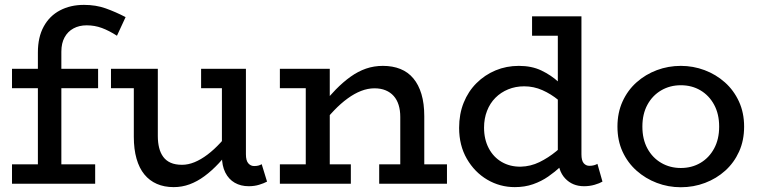

<svg xmlns="http://www.w3.org/2000/svg" viewBox="-20 -753 3111 787"><path d="M135.3 -36.3V-538Q135.3 -600.8 159.2 -644.3Q183 -687.9 225.8 -710.4Q268.5 -733 324.1 -733Q373.2 -733 413.4 -718.6Q453.6 -704.3 494.8 -682.9L459.4 -606.5Q427.3 -627.2 397.8 -638.2Q368.4 -649.2 335.1 -649.2Q304.6 -649.2 281.2 -636.5Q257.8 -623.9 244.7 -599.9Q231.5 -575.9 231.5 -541V-36.3ZM29.2 0V-79.4H370.1V0ZM29.2 -391.6V-471H382.1V-391.6Z M691.8 14Q653.3 14 623 0.8Q592.7 -12.4 571.7 -38.1Q550.7 -63.7 539.6 -102.6Q528.5 -141.5 528.5 -192.3V-471H626.9V-195.4Q626.9 -168.7 632.3 -147.2Q637.6 -125.7 649.2 -110Q660.7 -94.3 679.6 -85.9Q698.5 -77.5 726.2 -77.5Q751.3 -77.5 777.4 -88.2Q803.5 -98.9 830.4 -119.2Q857.4 -139.5 884.2 -168.6Q911.1 -197.8 937.2 -233.6V-155.2Q906.7 -115.4 877.2 -84.1Q847.8 -52.7 818.1 -30.9Q788.4 -9 757.2 2.5Q726.1 14 691.8 14ZM434.9 -391.6V-471H606.6V-391.6ZM999.6 10.3Q966.9 10.3 942.2 -3.9Q917.5 -18.1 903.5 -45.8Q889.6 -73.5 889.6 -113.1V-471H988V-120.8Q988 -94.9 997.7 -83.7Q1007.5 -72.4 1021.5 -72.4Q1032.2 -72.4 1039.4 -74.4Q1046.5 -76.3 1052.7 -80L1074.6 -8.6Q1061.6 -1.6 1042.2 4.3Q1022.8 10.3 999.6 10.3ZM804.3 -391.6V-471H973.6V-391.6Z M1620.7 0V-273.9Q1620.7 -301 1614 -322.6Q1607.3 -344.3 1593.8 -359.5Q1580.3 -374.7 1560.6 -382.8Q1541 -391 1515 -391Q1487.8 -391 1460.2 -380.3Q1432.6 -369.6 1404.8 -349.3Q1376.9 -329.1 1349.4 -300.4Q1321.9 -271.8 1294.5 -235.8V-315.7Q1325.9 -355 1356.2 -385.9Q1386.5 -416.8 1417.2 -438.7Q1447.8 -460.5 1480.4 -471.8Q1513 -483 1549.5 -483Q1589.5 -483 1621.1 -470.3Q1652.7 -457.6 1674.3 -431.7Q1696 -405.8 1707.5 -367.3Q1719.1 -328.7 1719.1 -276.6V0ZM1127.2 0V-79.4H1418.1V0ZM1233.3 0V-471H1331.7V0ZM1127.2 -391.6V-471H1311.4V-391.6ZM1534.3 0V-79.4H1812.1V0Z M2090.2 14Q2029.1 14 1977.1 -16.6Q1925.2 -47.3 1893.5 -102.2Q1861.9 -157 1861.9 -228.9Q1861.9 -285.6 1880.6 -332Q1899.3 -378.5 1933.1 -412.2Q1966.9 -445.9 2011.3 -464.5Q2055.7 -483 2106.7 -483Q2159.5 -483 2199.2 -464Q2239 -444.9 2269.5 -416.9Q2299.9 -388.9 2323.1 -360.9V-289.3Q2299.4 -317.9 2268.9 -342.8Q2238.5 -367.8 2203.1 -383.5Q2167.7 -399.2 2128.6 -399.2Q2093.1 -399.2 2063 -386.8Q2032.9 -374.5 2010.7 -352.2Q1988.4 -329.9 1976.3 -298.5Q1964.1 -267.2 1964.1 -229.8Q1964.1 -181.9 1983.3 -145.4Q2002.5 -108.9 2036.5 -89.1Q2070.5 -69.3 2114.4 -69.8Q2154.9 -70.8 2191.2 -88.5Q2227.6 -106.3 2260.1 -133Q2292.7 -159.8 2320.2 -187.2V-111.1Q2301.7 -92 2278.4 -70.4Q2255.1 -48.8 2227.3 -29.4Q2199.4 -10 2165.3 2Q2131.3 14 2090.2 14ZM2373.9 10.3Q2326.5 10.3 2296.5 -21.7Q2266.5 -53.6 2266.5 -113.1V-686H2363.3V-120.8Q2363.3 -94.9 2372.5 -84.1Q2381.8 -73.3 2395.8 -73.3Q2406.5 -73.3 2415 -75.7Q2423.5 -78.1 2428.8 -81.4L2449.5 -8.6Q2437.8 -1.6 2417.5 4.3Q2397.1 10.3 2373.9 10.3ZM2160.9 -606.6V-686H2354.5V-606.6Z M2770.7 14.5Q2719.2 14.5 2672.4 -3.3Q2625.7 -21 2589.2 -53.5Q2552.7 -86 2531.8 -131.5Q2510.9 -177 2510.9 -234Q2510.9 -291 2531.8 -337Q2552.7 -383 2589.2 -415.5Q2625.7 -448 2672.4 -465.5Q2719.2 -483 2770.7 -483Q2821.3 -483 2868 -465.5Q2914.6 -448 2951.2 -415.5Q2987.7 -383 3008.9 -337Q3030.1 -291 3030.1 -234Q3030.1 -177 3009.4 -131.5Q2988.8 -86 2952.8 -53.5Q2916.8 -21 2869.9 -3.3Q2822.9 14.5 2770.7 14.5ZM2770.7 -64.4Q2815.7 -64.4 2851.1 -85.3Q2886.5 -106.2 2907.1 -144.2Q2927.8 -182.2 2927.8 -234Q2927.8 -285.8 2907.1 -323.8Q2886.5 -361.8 2851.1 -382.7Q2815.7 -403.6 2770.7 -403.6Q2726.3 -403.6 2690.4 -382.7Q2654.5 -361.8 2633.8 -323.8Q2613.1 -285.8 2613.1 -234Q2613.1 -182.2 2633.8 -144.2Q2654.5 -106.2 2690.4 -85.3Q2726.3 -64.4 2770.7 -64.4Z"/></svg>

Font: BioRhyme ExtraBold
Style: Regular
Weight: 800
Designer: Aoife Mooney
Foundry: Aoife Mooney Type
Version: Version 1.600;gftools[0.9.33]